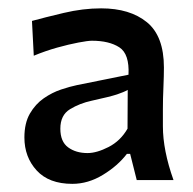

<svg xmlns="http://www.w3.org/2000/svg" viewBox="-20 -807 471 469"><path d="M156.7 -357.9Q99.6 -357.9 69.6 -390.6Q39.6 -423.3 39.6 -471.2Q39.6 -506.3 53 -529.5Q66.4 -552.7 86.9 -566.9Q107.4 -581.1 129.4 -588.4Q151.4 -595.7 168 -599.1L293.9 -624.5Q296.4 -675.3 271.5 -691.4Q246.6 -707.5 204.6 -707.5Q194.8 -707.5 171.6 -703.1Q148.4 -698.7 119.6 -690.7Q90.8 -682.6 62.5 -670.9L58.1 -755.9Q88.4 -764.2 135.5 -775.4Q182.6 -786.6 227.1 -786.6Q297.4 -786.6 338.9 -752.7Q380.4 -718.8 380.4 -642.1Q380.4 -622.6 379.2 -594.2Q377.9 -565.9 377.9 -540.5V-498.5Q377.9 -439.9 403.8 -367.2H314L297.9 -431.2H290Q267.6 -401.9 231.4 -379.9Q195.3 -357.9 156.7 -357.9ZM193.8 -433.1Q216.3 -433.1 245.4 -448Q274.4 -462.9 291.5 -492.7L292 -587.4Q282.7 -582 265.9 -576.4Q249 -570.8 204.1 -561Q174.8 -554.7 151.1 -540.3Q127.4 -525.9 127.4 -492.7Q127.4 -460.9 146.5 -447Q165.5 -433.1 193.8 -433.1Z"/></svg>

Font: Pinar-DS1-FD SemiBold
Style: Regular
Weight: 600
Designer: Amin Abedi
Version: Version 3.000